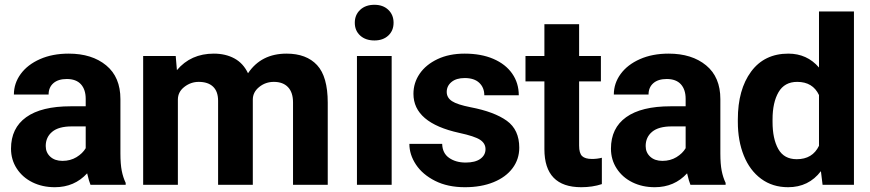

<svg xmlns="http://www.w3.org/2000/svg" viewBox="-20 -772 3635 802"><path d="M259 -442Q223 -442 203 -424.5Q183 -407 183 -377H38Q38 -424 66.5 -463Q95 -502 147 -525Q199 -548 267 -548Q364 -548 423.5 -499Q483 -450 483 -358V-131Q483 -87 488.5 -59Q494 -31 505 -8V0H358Q352 -14 344 -48Q291 10 209 10Q157 10 115.5 -10.5Q74 -31 50 -68Q26 -105 26 -151Q26 -237 89.5 -282.5Q153 -328 275 -328H338V-359Q338 -398 318 -420Q298 -442 259 -442ZM338 -153V-244H280Q225 -244 198 -221.5Q171 -199 171 -162Q171 -135 190 -117.5Q209 -100 241 -100Q274 -100 299.5 -115.5Q325 -131 338 -153Z M578 -538H714L719 -479Q777 -548 873 -548Q922 -548 959 -528Q996 -508 1016 -466Q1071 -548 1177 -548Q1260 -548 1304.5 -500Q1349 -452 1349 -343V0H1204V-344Q1204 -386 1183 -408Q1162 -430 1124 -430Q1089 -430 1062.5 -408.5Q1036 -387 1036 -356V0H891V-351Q891 -390 870 -410Q849 -430 810 -430Q777 -430 750 -409Q723 -388 723 -356V0H578Z M1544 -752Q1580 -752 1602 -731Q1624 -710 1624 -677Q1624 -644 1602 -623.5Q1580 -603 1544 -603Q1507 -603 1484.5 -623.5Q1462 -644 1462 -677Q1462 -710 1484.5 -731Q1507 -752 1544 -752ZM1471 -538H1616V0H1471Z M1898 -217Q1707 -259 1707 -380Q1707 -426 1733 -464Q1759 -502 1807.5 -525Q1856 -548 1921 -548Q1990 -548 2041 -526Q2092 -504 2119.5 -464.5Q2147 -425 2147 -374H2003Q2003 -406 1982 -426Q1961 -446 1921 -446Q1886 -446 1866 -429.5Q1846 -413 1846 -388Q1846 -364 1868 -349.5Q1890 -335 1946 -324Q2045 -305 2097 -267.5Q2149 -230 2149 -155Q2149 -107 2121 -69.5Q2093 -32 2041.5 -11Q1990 10 1922 10Q1850 10 1797.5 -16.5Q1745 -43 1717.5 -84.5Q1690 -126 1690 -171H1827Q1828 -132 1856 -112.5Q1884 -93 1925 -93Q1965 -93 1986.5 -108.5Q2008 -124 2008 -149Q2008 -173 1985.5 -188Q1963 -203 1898 -217Z M2453 -108Q2474 -108 2494 -113V-3Q2455 10 2408 10Q2254 10 2254 -149V-432H2175V-538H2254V-671H2399V-538H2490V-432H2399V-164Q2399 -132 2411.5 -120Q2424 -108 2453 -108Z M2765 -442Q2729 -442 2709 -424.5Q2689 -407 2689 -377H2544Q2544 -424 2572.5 -463Q2601 -502 2653 -525Q2705 -548 2773 -548Q2870 -548 2929.5 -499Q2989 -450 2989 -358V-131Q2989 -87 2994.5 -59Q3000 -31 3011 -8V0H2864Q2858 -14 2850 -48Q2797 10 2715 10Q2663 10 2621.5 -10.5Q2580 -31 2556 -68Q2532 -105 2532 -151Q2532 -237 2595.5 -282.5Q2659 -328 2781 -328H2844V-359Q2844 -398 2824 -420Q2804 -442 2765 -442ZM2844 -153V-244H2786Q2731 -244 2704 -221.5Q2677 -199 2677 -162Q2677 -135 2696 -117.5Q2715 -100 2747 -100Q2780 -100 2805.5 -115.5Q2831 -131 2844 -153Z M3273 -548Q3351 -548 3401 -490V-724H3547V0H3416L3409 -57Q3358 10 3272 10Q3207 10 3159.5 -25Q3112 -60 3087 -122Q3062 -184 3062 -263V-273Q3062 -398 3117.5 -473Q3173 -548 3273 -548ZM3308 -107Q3374 -107 3401 -163V-375Q3375 -430 3310 -430Q3257 -430 3232 -387Q3207 -344 3207 -273V-263Q3207 -192 3231 -149.5Q3255 -107 3308 -107Z"/></svg>

Font: Freesentation 8 ExtraBold
Style: Regular
Weight: 800
Designer: glyphs from Roboto by Christian Robertson / Hangul glyphs from Noto Sans CJK(Source Han Sans) by Jang Soo-young and Kang
Foundry: PT&
Version: Version 2.001